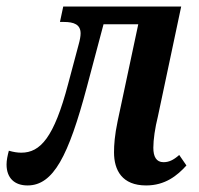

<svg xmlns="http://www.w3.org/2000/svg" viewBox="-53 -556 607 586"><path d="M31 10C110 10 156 -80 212 -290L263 -482H369L306 -186C297 -143 295 -114 295 -91C295 -36 320 10 393 10C451 10 488 -20 516 -51L494 -83C476 -67 462 -61 446 -61C424 -61 415 -78 415 -105C415 -130 420 -165 429 -201L500 -536H140L130 -489H142C173 -489 193 -481 193 -454C193 -446 191 -434 187 -420L155 -300C112 -136 70 -90 12 -90C0 -90 -12 -92 -26 -96C-30 -81 -33 -67 -33 -54C-33 -12 -8 10 31 10Z"/></svg>

Font: Noto Serif Condensed SemiBold
Style: Italic
Weight: 600
Width: 3
Italic angle: -12°
Designer: Monotype Design Team
Foundry: Monotype Imaging Inc.
Version: Version 2.014